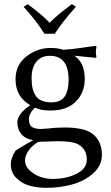

<svg xmlns="http://www.w3.org/2000/svg" viewBox="-20 -671 539 929"><path d="M194.8 -507.8Q156.7 -569.8 94.2 -638.2L113.8 -650.9Q184.6 -599.1 220.2 -561Q258.3 -600.1 328.1 -650.9L347.2 -638.2Q280.3 -563 245.1 -507.8ZM101.1 104Q101.1 134.8 127.4 157Q153.8 179.2 182.4 187Q210.9 194.8 231.9 194.8Q300.8 194.8 350.3 169.9Q399.9 145 399.9 101.1Q399.9 52.2 360.8 28.8Q332 11.7 254.9 12.2Q250 12.2 216.6 13.7Q183.1 15.1 166 15.1Q139.2 30.3 120.1 55.2Q101.1 80.1 101.1 104ZM390.1 -289.1Q390.1 -223.1 347.2 -179.7Q304.2 -136.2 224.1 -136.2Q176.3 -136.2 149.9 -149.9Q120.1 -124 120.1 -94.2Q120.1 -65.4 135.5 -56.2Q150.9 -46.9 178.2 -46.9Q179.2 -46.9 207 -48.8Q245.1 -53.7 290 -54.2Q392.1 -54.2 431.2 -21Q473.1 15.1 473.1 78.1Q473.1 128.9 432.1 166.5Q391.1 204.1 331.5 220.9Q272 237.8 204.1 237.8Q163.1 237.8 126.5 228.5Q89.8 219.2 61 192.1Q32.2 165 32.2 124Q32.2 93.3 55.2 58.1Q67.4 48.3 136.7 9.3Q138.7 8.3 140.1 7.3Q101.6 0.5 82.8 -22.7Q64 -45.9 64 -79.1Q64 -119.1 126 -162.1Q55.2 -203.1 55.2 -287.1Q55.2 -356.9 107.7 -397.9Q160.2 -439 225.1 -439Q258.8 -439 286.1 -430.2Q328.6 -432.6 378.4 -440.2Q428.2 -447.8 443.8 -449.2L446.8 -445.8Q443.8 -431.6 443.8 -419.9Q443.8 -408.2 446.8 -394L443.8 -391.1Q350.6 -400.9 339.8 -401.4Q390.1 -368.2 390.1 -289.1ZM312 -284.2Q312 -401.4 221.2 -400.9Q178.2 -400.9 155.5 -371.8Q132.8 -342.8 132.8 -292Q132.8 -233.9 154.8 -204.8Q176.8 -175.8 229 -175.8Q273.9 -175.8 293 -204.1Q312 -232.4 312 -284.2Z"/></svg>

Font: Biolilbert
Style: Regular
Weight: 400
Designer: Philipp H. Poll
Foundry: Philipp H. Poll
Version: Version 1.1.0